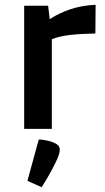

<svg xmlns="http://www.w3.org/2000/svg" viewBox="-20 -539 438 803"><path d="M81.1 -515.1H181.2L188 -459Q226.1 -483.9 273.4 -500Q320.8 -516.1 379.9 -519L378.9 -398.9Q317.9 -397.9 273.2 -392.8Q228.5 -387.7 196.8 -375V0H81.1ZM142.1 44.4Q148.9 44.4 157.2 45.4Q164.1 46.4 173.3 48.1Q182.6 49.8 193.4 53.2Q212.4 59.6 221.2 67.1Q230 74.7 230 87.4Q230 96.2 226.1 108.2Q222.2 120.1 214.8 136.2Q206.5 153.8 196 173.1Q185.5 192.4 176.3 208Q165 226.6 154.3 244.1L94.7 217.3L142.1 44.4Z"/></svg>

Font: Doppio One
Style: Regular
Weight: 400
Designer: Szymon Celej
Foundry: Szymon Celej
Version: Version 1.002